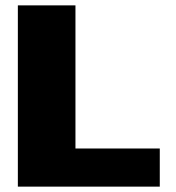

<svg xmlns="http://www.w3.org/2000/svg" viewBox="-20 -695 656 715"><path d="M46.5 0H575V-142H261V-675H46.5Z"/></svg>

Font: Anybody SemiExpanded ExtraBold
Style: Regular
Weight: 800
Width: 6
Version: Version 1.113;gftools[0.9.25]